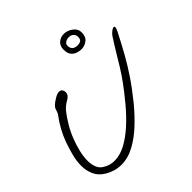

<svg xmlns="http://www.w3.org/2000/svg" viewBox="-201 -938 1147 1147"><g transform="rotate(-45 372.5 -364.5)"><path d="M189 34Q136 34 87 5Q47 -19 31 -55Q15 -91 15 -132Q15 -173 26.5 -216Q38 -259 51 -296Q66 -337 86.5 -374Q107 -411 129 -440Q139 -453 141.5 -463Q144 -473 147.5 -481.5Q151 -490 161.5 -500.5Q172 -511 197 -526Q219 -539 234 -539Q248 -539 254.5 -530Q261 -521 261 -510Q261 -488 245 -478L246 -477Q238 -473 219 -460.5Q200 -448 186 -432Q163 -404 138.5 -363.5Q114 -323 97 -279Q82 -241 72.5 -201Q63 -161 63 -126Q63 -94 73.5 -69Q84 -44 107 -32Q138 -12 178 -12Q224 -12 272.5 -38Q321 -64 369.5 -108Q418 -152 462 -205Q510 -263 540.5 -305Q571 -347 593.5 -383.5Q616 -420 639.5 -459.5Q663 -499 697 -551Q705 -562 717.5 -571.5Q730 -581 738 -581Q745 -581 745 -573Q745 -565 736 -547Q700 -476 667 -417Q634 -358 594.5 -299.5Q555 -241 499 -172Q456 -120 406 -73Q356 -26 301 4Q246 34 189 34ZM509 -623Q492 -623 473.5 -629.5Q455 -636 443 -652Q431 -668 431 -697Q431 -729 451 -746Q471 -763 499 -763Q528 -763 554.5 -743.5Q581 -724 581 -694Q581 -657 558.5 -640Q536 -623 509 -623ZM509 -656Q529 -656 538 -664Q547 -672 547 -691Q547 -706 536 -717Q525 -728 506 -728Q490 -728 477 -720Q464 -712 464 -697Q464 -678 475 -667Q486 -656 509 -656Z"/></g></svg>

Font: Grape Nuts
Style: Regular
Weight: 400
Designer: Robert E. Leuschke
Foundry: Robert E. Leuschke
Version: Version 1.010; ttfautohint (v1.8.3)